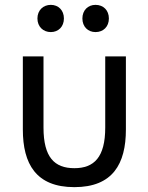

<svg xmlns="http://www.w3.org/2000/svg" viewBox="-20 -754 611 790"><path d="M428 -678C428 -712 405 -734 373 -734C342 -734 319 -712 319 -678C319 -644 342 -622 373 -622C405 -622 428 -644 428 -678ZM243 -678C243 -712 220 -734 189 -734C158 -734 134 -712 134 -678C134 -644 158 -622 189 -622C220 -622 243 -644 243 -678ZM286 16C444 16 498 -80 498 -221V-522H413V-229C413 -107 367 -62 286 -62C204 -62 159 -107 159 -229V-522H74V-221C74 -80 128 16 286 16Z"/></svg>

Font: Repo
Style: Regular
Weight: 400
Designer: Stefan Peev
Foundry: Context Ltd
Version: Version 0.000